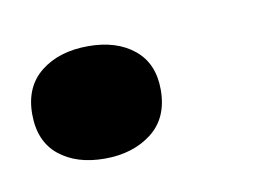

<svg xmlns="http://www.w3.org/2000/svg" viewBox="-46 -138 278 201"><g transform="rotate(-10 93.0 -37.5)"><path d="M123 -39Q123 -9 103 6.5Q83 22 53 22Q23 22 4.5 7Q-14 -8 -14 -37Q-14 -66 5.5 -81.5Q25 -97 56 -97Q86 -97 104.5 -82Q123 -67 123 -39Z"/></g></svg>

Font: Sansita Light Italic
Style: Regular
Weight: 300
Italic angle: -11°
Designer: Pablo Cosgaya
Foundry: Omnibus-Type
Version: Version 1.006